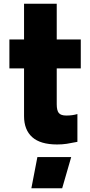

<svg xmlns="http://www.w3.org/2000/svg" viewBox="-20 -756 480 1022"><path d="M30 0ZM282 -392V-201Q282 -168 293 -154.5Q304 -141 333 -141Q366 -141 392 -149V-1Q358 6 334.5 9.5Q311 13 284 13Q195 13 151.5 -26Q108 -65 108 -138V-392H30V-546H108V-736H282V-546H410V-392ZM179 80H359L311 246H147Z"/></svg>

Font: Biryani Black
Style: Regular
Weight: 900
Designer: Dan Reynolds and Mathieu Reguer
Foundry: Dan Reynolds and Mathieu Reguer
Version: Version 1.004; ttfautohint (v1.1) -l 5 -r 5 -G 72 -x 0 -D la